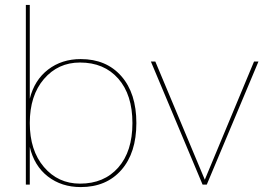

<svg xmlns="http://www.w3.org/2000/svg" viewBox="-20 -750 1092 780"><path d="M308 -510Q412 -510 473 -440.5Q534 -371 534 -250Q534 -129 473 -59.5Q412 10 308 10Q230 10 174.5 -33Q119 -76 101 -153V0H85V-730H101V-349Q120 -425 175.5 -467.5Q231 -510 308 -510ZM305 -4Q403 -4 460.5 -69.5Q518 -135 518 -250Q518 -365 460.5 -430.5Q403 -496 305 -496Q216 -496 158.5 -429Q101 -362 101 -250Q101 -139 158.5 -71.5Q216 -4 305 -4Z M1012 -500H1030L820 0H803L593 -500H611L812 -20Z"/></svg>

Font: Elaine Sans Thin
Style: Regular
Weight: 250
Designer: Wei Huang
Foundry: Wei Huang
Version: Version 2.001;December 24, 2019;FontCreator 12.0.0.2547 64-b